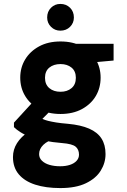

<svg xmlns="http://www.w3.org/2000/svg" viewBox="-20 -725 648 977"><path d="M287 232Q213 232 159 214.5Q105 197 75.5 162Q46 127 46 74Q46 36 66.5 3.5Q87 -29 125 -54.5Q163 -80 217 -98L266 -22Q222 -9 200.5 12Q179 33 179 59Q179 79 193.5 93Q208 107 232 114Q256 121 286 121Q314 121 335.5 114Q357 107 369.5 93.5Q382 80 382 62Q382 36 365 21.5Q348 7 296 3Q247 -1 207.5 -9Q168 -17 137.5 -27.5Q107 -38 85.5 -51.5Q64 -65 51 -78V-101L161 -221L264 -189L131 -55L177 -130Q188 -124 198.5 -119Q209 -114 225 -110Q241 -106 265 -102Q289 -98 326 -95Q391 -89 433.5 -70.5Q476 -52 496.5 -20Q517 12 517 59Q517 104 492.5 143.5Q468 183 417 207.5Q366 232 287 232ZM288 -145Q225 -145 179 -170Q133 -195 108 -236.5Q83 -278 83 -330Q83 -381 108 -422.5Q133 -464 179 -489Q225 -514 288 -514Q351 -514 397 -489Q443 -464 467.5 -422.5Q492 -381 492 -330Q492 -278 467.5 -236.5Q443 -195 397 -170Q351 -145 288 -145ZM288 -258Q322 -258 344 -276.5Q366 -295 366 -329Q366 -363 344 -381Q322 -399 288 -399Q253 -399 231 -381Q209 -363 209 -329Q209 -295 231 -276.5Q253 -258 288 -258ZM371 -400 350 -502H558V-417ZM287 -569Q259 -569 239.5 -588.5Q220 -608 220 -636Q220 -666 239.5 -685.5Q259 -705 287 -705Q317 -705 336.5 -685.5Q356 -666 356 -636Q356 -608 336.5 -588.5Q317 -569 287 -569Z"/></svg>

Font: DM Sans 16pt Black
Style: Regular
Weight: 900
Version: Version 4.004;gftools[0.9.30]